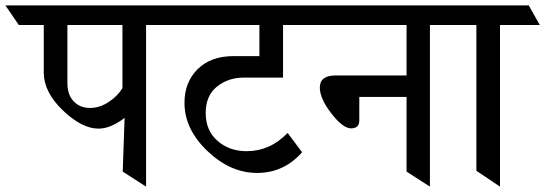

<svg xmlns="http://www.w3.org/2000/svg" viewBox="-90 -695 2030 715"><path d="M454 -602V0L367 -56L374 -256Q322 -216 277 -216Q215 -216 144 -284Q73 -352 73 -425V-602H-20L-70 -675H561L610 -602ZM366 -367V-602H161V-385Q161 -342 184.5 -317.5Q208 -293 244.5 -293Q281 -293 314.5 -315Q348 -337 366 -367Z M964 -602V-406H817Q760 -406 718 -372.5Q676 -339 676 -274Q676 -209 720 -170.5Q764 -132 828 -132Q916 -132 981 -200L1035 -128Q967 -51 867.5 -51Q768 -51 682.5 -132.5Q597 -214 597 -312Q597 -389 646 -437.5Q695 -486 779 -486H876V-602H521L473 -675H1077L1125 -602Z M1424 -334H1248V-247Q1248 -217 1217.5 -217Q1187 -217 1144 -272.5Q1101 -328 1101 -369Q1101 -414 1160 -414H1424V-602H1037L987 -675H1617L1667 -602H1511V0L1424 -56Z M1772 -602V0L1684 -59V-602H1575L1534 -675H1879L1920 -602Z"/></svg>

Font: Halant Medium
Style: Regular
Weight: 500
Designer: Hitesh Malaviya (Devanagari), Satya Rajpurohit (Latin)
Foundry: Indian Type Foundry
Version: Version 1.101;PS 1.0;hotconv 1.0.78;makeotf.lib2.5.61930; tt